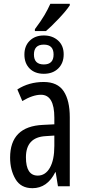

<svg xmlns="http://www.w3.org/2000/svg" viewBox="-20 -977 447 1007"><path d="M346 -957H244Q231 -928 213.5 -898Q196 -868 163 -824V-814H221Q245 -834 286 -877Q327 -920 346 -949ZM210 -791Q164 -791 136 -763.5Q108 -736 108 -691Q108 -645 135.5 -617.5Q163 -590 210 -590Q257 -590 285.5 -618Q314 -646 314 -692Q314 -738 284.5 -764.5Q255 -791 210 -791ZM210 -743Q261 -743 261 -691Q261 -639 210 -639Q158 -639 158 -691Q158 -743 210 -743ZM265 -266V-212Q265 -138 241.5 -97Q218 -56 178 -56Q116 -56 116 -152Q116 -257 219 -263ZM209 -547Q132 -547 71 -508L97 -447Q152 -480 195 -480Q265 -480 265 -360V-325L205 -322Q33 -314 33 -150Q33 -86 61 -38Q89 10 150 10Q228 10 270 -74H272L284 0H346V-362Q346 -450 314 -498.5Q282 -547 209 -547Z"/></svg>

Font: Noto Sans Display Condensed
Style: Regular
Weight: 400
Width: 3
Designer: Monotype Design Team
Foundry: Monotype Imaging Inc.
Version: Version 1.900